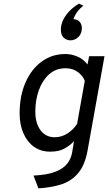

<svg xmlns="http://www.w3.org/2000/svg" viewBox="-20 -819 592 1052"><path d="M190.5 213 163.5 143Q239 139.5 283.5 122Q328 104.5 349 76.8Q370 49 375.5 15L385.5 -46Q367 -24.5 335.2 -6.2Q303.5 12 255.5 12Q203 12 165.5 -15.2Q128 -42.5 107.8 -90Q87.5 -137.5 87.5 -198Q87.5 -294 119.8 -367.2Q152 -440.5 208.5 -481.8Q265 -523 337.5 -523Q371.5 -523 404 -509.2Q436.5 -495.5 459.5 -466L468.5 -511H552.5L460.5 2Q445.5 87 407.2 131Q369 175 313.5 192Q258 209 190.5 213ZM279.5 -67Q318.5 -67 351.5 -89Q384.5 -111 402.5 -141L444.5 -376Q435 -402.5 407.2 -423.8Q379.5 -445 339.5 -445Q286 -445 249 -411.8Q212 -378.5 192.8 -324.5Q173.5 -270.5 173.5 -208Q173.5 -143.5 202.2 -105.2Q231 -67 279.5 -67ZM366.5 -598Q345 -598 329.2 -612.2Q313.5 -626.5 313.5 -658Q313.5 -680.5 324 -705Q334.5 -729.5 356.2 -753.8Q378 -778 412.5 -799L436.5 -788Q429.5 -782.5 419 -772.2Q408.5 -762 398.5 -747.2Q388.5 -732.5 382.5 -714Q404.5 -713.5 416.5 -699.2Q428.5 -685 428.5 -666Q428.5 -634 409.2 -616Q390 -598 366.5 -598Z"/></svg>

Font: Overpass
Style: Italic
Weight: 400
Italic angle: -10°
Designer: Delve Withrington, Dave Bailey, Thomas Jockin
Foundry: Delve Fonts LLC
Version: Version 4.000